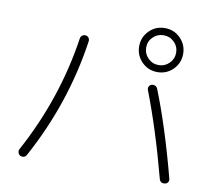

<svg xmlns="http://www.w3.org/2000/svg" viewBox="-87 -911 1174 1028"><g transform="rotate(10 500.0 -397.0)"><path d="M786.6 -744.1Q762.7 -767.6 729 -767.6Q695.3 -767.6 671.4 -744.1Q647.5 -720.7 647.5 -687Q647.5 -653.3 671.4 -629.4Q695.3 -605.5 729 -605.5Q762.7 -605.5 786.6 -629.4Q810.5 -653.3 810.5 -687Q810.5 -720.7 786.6 -744.1ZM814 -602.5Q779.3 -567.4 729 -567.4Q678.7 -567.4 644 -602.5Q609.4 -637.7 609.4 -687Q609.4 -736.3 644 -771.5Q678.7 -806.6 729 -806.6Q779.3 -806.6 814 -771.5Q848.6 -736.3 848.6 -687Q848.6 -637.7 814 -602.5ZM744.1 -478.5Q821.3 -284.2 891.6 -16.6Q894.5 -6.8 889.6 2Q884.8 10.7 874 12.7Q848.6 17.6 841.8 -5.9Q773.4 -264.6 696.3 -463.9Q692.4 -472.7 696.8 -482.4Q701.2 -492.2 710.9 -495.1Q720.7 -498 730.5 -493.7Q740.2 -489.3 744.1 -478.5ZM84 1Q75.2 -3.9 72.3 -14.2Q69.3 -24.4 74.2 -33.2Q239.3 -337.9 289.1 -671.9Q290 -681.6 297.9 -688.5Q305.7 -695.3 316.9 -694.3Q328.1 -693.4 334 -685.1Q339.8 -676.8 338.9 -667Q289.1 -322.3 119.1 -9.8Q107.4 10.7 84 1Z"/></g></svg>

Font: Rounded Mgen+ 1mn light
Style: Regular
Weight: 200
Designer: [Source Han Sans]
Ryoko NISHIZUKA  (kana & ideographs); Paul D. Hunt (Latin, Greek & Cyrillic); Wenlong ZHANG  (bopomofo
Version: Version 1.059.20150602